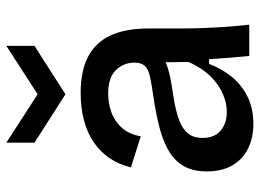

<svg xmlns="http://www.w3.org/2000/svg" viewBox="-127 -681 821 607"><g transform="rotate(-90 283.5 -377.5)"><path d="M195 13Q152 13 118 -3.5Q84 -20 64.5 -53Q45 -86 45 -135Q45 -174 59.5 -202.5Q74 -231 103.5 -250.5Q133 -270 179 -282.5Q225 -295 288 -304Q323 -309 345.5 -314Q368 -319 378.5 -330Q389 -341 389 -363Q389 -397 365.5 -421.5Q342 -446 290 -446Q261 -446 232.5 -436Q204 -426 183.5 -403.5Q163 -381 156 -343L58 -374Q67 -412 87 -441.5Q107 -471 137 -491.5Q167 -512 206.5 -522.5Q246 -533 293 -533Q362 -533 407 -510Q452 -487 474.5 -439.5Q497 -392 497 -318V-212Q497 -179 498.5 -142.5Q500 -106 502.5 -69.5Q505 -33 509 0H410Q407 -30 404.5 -62Q402 -94 400 -127H385Q371 -89 345.5 -57Q320 -25 282.5 -6Q245 13 195 13ZM233 -71Q254 -71 275.5 -78Q297 -85 318.5 -99.5Q340 -114 358.5 -137Q377 -160 391 -192L390 -286L416 -281Q399 -266 373.5 -258Q348 -250 318 -245.5Q288 -241 258.5 -235.5Q229 -230 204.5 -220.5Q180 -211 165.5 -194Q151 -177 151 -147Q151 -110 174 -90.5Q197 -71 233 -71ZM136 -768 289 -669 442 -768V-679L289 -581L136 -679Z"/></g></svg>

Font: Bricolage Grotesque 96pt ExtraBold Medium
Style: Regular
Weight: 500
Version: Version 1.001;gftools[0.9.33.dev8+g029e19f]